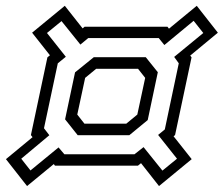

<svg xmlns="http://www.w3.org/2000/svg" viewBox="-67 -630 753 646"><path d="M24 -4 -47 -94.5 42.5 -168.5 37 -175.5 92.5 -437 101 -444 41 -520 151 -610.5 211 -534.5 217.5 -540H496.5L501.5 -533.5L595 -610.5L666 -520L573 -443L577.5 -437L522 -175.5L517 -171.5L578 -94.5L468 -4L407.5 -81L397 -72.5H118L114 -78ZM35.5 -56.5 130 -134 149.5 -111H385.5L416 -135L479.5 -56L528.5 -96L465 -176L487.5 -194.5L534.5 -417L519 -438.5L617 -519L584.5 -560L486 -478.5L467 -502H230L203.5 -480L140 -559L91 -519L154.5 -439L127.5 -417L81 -198.5L99 -175L4.5 -96ZM194.5 -175 152 -228.5 185.5 -386.5 248.5 -437.5H423.5L464 -387L430 -226L368 -175ZM217 -214H358L395 -244.5L421.5 -368L397.5 -398.5H256.5L219.5 -368L193 -244.5Z"/></svg>

Font: Tourney Condensed Regular
Style: Italic
Weight: 400
Width: 3
Italic angle: -12°
Designer: Tyler Finck
Foundry: Etcetera Type Co
Version: Version 1.010; ttfautohint (v1.8.3)